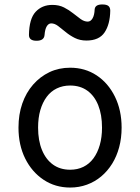

<svg xmlns="http://www.w3.org/2000/svg" viewBox="-20 -823 629 862"><path d="M295 19Q228 19 175.5 -16Q123 -51 93 -111.5Q63 -172 63 -250Q63 -309 80 -358Q97 -407 128.5 -443Q160 -479 202 -499Q244 -519 295 -519Q362 -519 414 -484.5Q466 -450 496 -389Q526 -328 526 -250Q526 -203 515 -162Q504 -121 483.5 -88Q463 -55 434.5 -31Q406 -7 370.5 6Q335 19 295 19ZM295 -61Q328 -61 354.5 -74Q381 -87 399.5 -112Q418 -137 428 -172Q438 -207 438 -250Q438 -308 421 -350.5Q404 -393 372 -416Q340 -439 295 -439Q262 -439 235 -426Q208 -413 189.5 -388Q171 -363 161 -328.5Q151 -294 151 -250Q151 -192 168.5 -149.5Q186 -107 218 -84Q250 -61 295 -61ZM144 -640Q110 -640 110 -666Q111 -739 140 -770Q169 -801 215 -801Q245 -801 267.5 -789.5Q290 -778 308 -763.5Q326 -749 342 -737.5Q358 -726 374 -726Q387 -726 395.5 -740.5Q404 -755 405 -781Q407 -803 439 -803Q459 -803 467 -796Q475 -789 475 -775Q474 -714 449.5 -677.5Q425 -641 368 -641Q339 -641 316 -652.5Q293 -664 274.5 -679.5Q256 -695 240.5 -706.5Q225 -718 210 -718Q198 -718 190 -705Q182 -692 180 -666Q179 -653 170 -646.5Q161 -640 144 -640Z"/></svg>

Font: Playwrite DE Grund
Style: Regular
Weight: 400
Designer: Veronika Burian, José Scaglione
Foundry: TypeTogether
Version: Version 1.002